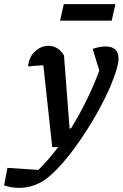

<svg xmlns="http://www.w3.org/2000/svg" viewBox="-122 -713 594 930"><path d="M131 0 88 -397Q59 -395 43.5 -394Q28 -393 14 -391Q18 -437 47.5 -464Q77 -491 113 -491Q136 -491 155.5 -479Q175 -467 188 -444L215 -91H222Q262 -156 297 -227Q332 -298 359 -371L327 -476Q360 -488 389 -488Q452 -488 452 -429Q452 -403 437 -359Q419 -304 388 -241Q357 -178 319 -115.5Q281 -53 240 3Q199 59 159.5 100.5Q120 142 88 163Q32 197 -30 197Q-67 197 -102 185L-86 100L64 110Q113 62 160 -1ZM169 -613 187 -693H437L419 -613Z"/></svg>

Font: Piazzolla SemiBold
Style: Italic
Weight: 600
Italic angle: -11.3°
Designer: Juan Pablo del Peral
Foundry: Huerta Tipografica
Version: Version 1.330